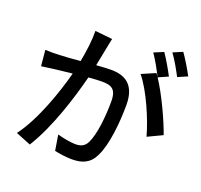

<svg xmlns="http://www.w3.org/2000/svg" viewBox="-148 -1024 1275 1220"><g transform="rotate(20 489.5 -414.5)"><path d="M61 -570 71 -463C98 -467 143 -473 168 -476C191 -479 231 -483 276 -488C241 -355 170 -143 72 -12L174 29C272 -128 341 -354 378 -499C415 -502 447 -504 467 -504C530 -504 567 -491 567 -406C567 -303 554 -180 524 -118C506 -80 478 -72 443 -72C417 -72 362 -81 322 -93L339 12C371 19 419 26 456 26C525 26 576 7 608 -60C650 -144 665 -300 665 -417C665 -554 592 -594 497 -594C474 -594 439 -592 398 -589C407 -634 416 -682 422 -711C426 -733 431 -758 436 -780L319 -792C320 -727 310 -653 296 -580C241 -575 188 -571 156 -570C123 -569 94 -568 61 -570ZM682 -633C752 -549 826 -376 854 -271L953 -318C924 -402 851 -561 791 -650L857 -679C837 -718 801 -780 776 -816L711 -789C738 -751 770 -692 790 -652L775 -673ZM825 -831C853 -794 885 -736 907 -694L972 -722C953 -758 916 -821 889 -858Z"/></g></svg>

Font: GenEiGothic-pro-SemiBold
Style: Regular
Weight: 500
Designer: Ryoko NISHIZUKA (kana & ideographs); Paul D. Hunt (Latin, Greek & Cyrillic); Wenlong ZHANG (bopomofo); Sandoll Communica
Foundry: Adobe Systems Incorporated; o_tamon
Version: Version 1.000.140830